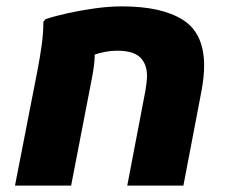

<svg xmlns="http://www.w3.org/2000/svg" viewBox="-20 -582 716 602"><path d="M27 0 98 -364Q105 -400 110.5 -439Q116 -478 116 -514L123 -522Q153 -532 194 -541Q235 -550 279 -556Q323 -562 363 -562Q486 -562 553 -520Q620 -478 620 -376Q620 -359 618 -339.5Q616 -320 612 -298L555 0H379L436 -298Q438 -311 439.5 -323Q441 -335 441 -343Q441 -381 419.5 -402Q398 -423 347 -423Q328 -423 310 -419.5Q292 -416 277 -411Q277 -394 274.5 -375Q272 -356 268 -336L203 0Z"/></svg>

Font: Kufam
Style: Bold Italic
Weight: 700
Italic angle: -11°
Designer: Artur Schmal
Foundry: Original Type
Version: Version 1.301; ttfautohint (v1.8.3)